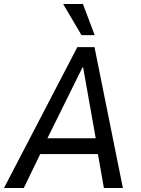

<svg xmlns="http://www.w3.org/2000/svg" viewBox="-33 -941 704 961"><path d="M-13 0 354 -705H440L582 0H487L451 -205L487 -170H137L186 -206L86 0ZM380 -604 193 -226 180 -249H470L450 -227L383 -604ZM375 -765 283 -921H382L441 -765Z"/></svg>

Font: Nunito Sans 7pt Condensed Medium
Style: Italic
Weight: 500
Width: 3
Italic angle: -9°
Designer: Vernon Adams
Foundry: Vernon Adams
Version: Version 3.101;gftools[0.9.27]